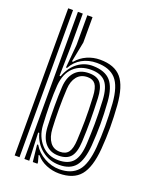

<svg xmlns="http://www.w3.org/2000/svg" viewBox="-149 -886 794 981"><g transform="rotate(20 248.0 -395.5)"><path d="M49.2 0V-800H75.5V0ZM102 0V-800H128.5V-617.2L125.5 -460.5H131.5Q151 -512.8 188.1 -540.2Q225.2 -567.8 271.5 -566.5Q335.5 -565 365.8 -531Q396 -497 401.8 -420.8Q406.5 -354.5 406.4 -299.1Q406.2 -243.8 401.8 -182.2Q395.2 -102.5 366.8 -67.4Q338.2 -32.2 279.5 -32.2Q224.5 -32.2 183.1 -65.5Q141.8 -98.8 128 -151.2L122 -151L128.5 0ZM292.5 9.2Q257 9.2 223.2 -4.6Q189.5 -18.5 168.5 -44.2H163.2L173 -8.5V0H147.8L137.8 -92H143.8Q165.2 -55.8 204.9 -33.6Q244.5 -11.5 286.5 -11.5Q352.2 -11.5 386.4 -49.9Q420.5 -88.2 428.2 -183.5Q432.5 -240.5 432.5 -298.4Q432.5 -356.2 428 -421Q421 -512.5 386.4 -550.2Q351.8 -588 282.8 -588Q237.8 -588 202.6 -568.1Q167.5 -548.2 147.8 -511.8H141.8L153.2 -638.8V-800H181.5V-661.8L159.8 -551.8H166Q189.8 -580 222.9 -594.6Q256 -609.2 293.2 -609.2Q371.5 -609.2 409 -565.6Q446.5 -522 454.2 -420.2Q458.8 -356.5 458.9 -300.1Q459 -243.8 454.2 -183Q445.8 -80.8 408.4 -35.8Q371 9.2 292.5 9.2ZM266.2 -53.2Q320.5 -53.2 346.1 -83.1Q371.8 -113 375.2 -184.2Q377.8 -235.5 378.5 -289.4Q379.2 -343.2 375.2 -420Q371.5 -487 346.4 -516Q321.2 -545 267.2 -545Q209.8 -545 173.2 -510.9Q136.8 -476.8 131.2 -410.8Q127.8 -365.2 128.2 -308.8Q128.8 -252.2 132.2 -194Q135.8 -134 172.5 -93.6Q209.2 -53.2 266.2 -53.2ZM259.2 -75.5Q213.5 -75.5 186.8 -106.1Q160 -136.8 157 -193.8Q154.5 -248.8 154.4 -305.6Q154.2 -362.5 157 -411Q159.8 -464.2 187.2 -494.6Q214.8 -525 263.8 -525Q309 -525 327.8 -499.4Q346.5 -473.8 348.8 -420.2Q351.5 -352.5 351.8 -299.9Q352 -247.2 349 -183.5Q346.2 -125.2 325.2 -100.4Q304.2 -75.5 259.2 -75.5ZM259.2 -96.5Q290.8 -96.5 305.5 -116.5Q320.2 -136.5 322.5 -183.5Q325 -234.2 325.8 -288.8Q326.5 -343.2 322.5 -419.8Q320.2 -466 306.1 -484.8Q292 -503.5 263.5 -503.5Q226.5 -503.5 206.1 -478.1Q185.8 -452.8 183.5 -411Q180.5 -359.2 180.6 -300Q180.8 -240.8 183.5 -194.2Q186.2 -148.8 205.5 -122.6Q224.8 -96.5 259.2 -96.5Z"/></g></svg>

Font: Big Shoulders Inline Text ExtraBold
Style: Regular
Weight: 800
Designer: Patric King
Foundry: XO Type Co
Version: Version 1.000